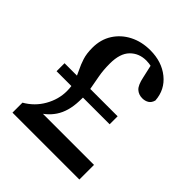

<svg xmlns="http://www.w3.org/2000/svg" viewBox="-172 -709 816 816"><g transform="rotate(45 236.0 -301.0)"><path d="M43 -257V-305H362V-257ZM35 0V-60Q82 -87 108 -133Q134 -179 134 -228Q134 -259 126 -282.5Q118 -306 107 -328Q96 -350 88 -375Q80 -400 80 -435Q80 -485 104 -522.5Q128 -560 169 -581Q210 -602 262 -602Q331 -602 377.5 -564.5Q424 -527 428 -466Q423 -448 410.5 -440.5Q398 -433 382 -433Q360 -433 345 -446.5Q330 -460 322 -499L306 -570L365 -538Q338 -550 317 -554.5Q296 -559 281 -559Q237 -559 208.5 -530Q180 -501 180 -440Q180 -400 186 -368Q192 -336 197.5 -305Q203 -274 201 -235Q199 -172 171.5 -131Q144 -90 93 -66L95 -88H437V0Z"/></g></svg>

Font: Lisu Bosa SemiBold
Style: Regular
Weight: 600
Designer: David Morse, Annie Olsen, Victor Gaultney, Frank Grießhammer (Latin)
Foundry: SIL International
Version: Version 2.000